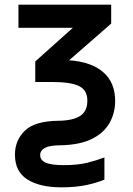

<svg xmlns="http://www.w3.org/2000/svg" viewBox="-20 -562 570 822"><path d="M242 240Q151 240 97.5 206.5Q44 173 44 100Q44 39 86.5 -2.5Q129 -44 232 -45Q293 -46 323.5 -66Q354 -86 354 -131Q354 -176 318.5 -193.5Q283 -211 202 -211H131V-299L292 -443H59V-542H456V-461L276 -304Q372 -297 422.5 -252.5Q473 -208 473 -130Q473 -79 449.5 -36.5Q426 6 375 32Q324 58 240 60Q193 60 172.5 71Q152 82 152 102Q152 124 176 134.5Q200 145 253 145Q314 145 355 134.5Q396 124 427 112V207Q397 220 351 230Q305 240 242 240Z"/></svg>

Font: Noto Sans Mono Condensed SemiBold
Style: Regular
Weight: 600
Width: 3
Designer: Monotype Design Team
Foundry: Monotype Imaging Inc.
Version: Version 2.014